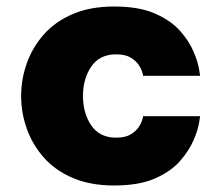

<svg xmlns="http://www.w3.org/2000/svg" viewBox="-20 -560 680 590"><path d="M331 10Q258 10 204 -13Q150 -36 115 -75.5Q80 -115 62.5 -164Q45 -213 45 -265Q45 -317 62.5 -366Q80 -415 115 -454.5Q150 -494 204 -517Q258 -540 331 -540Q407 -540 456 -518.5Q505 -497 533 -465.5Q561 -434 574.5 -402Q588 -370 591.5 -348.5Q595 -327 595 -327H420Q420 -327 417.5 -337Q415 -347 406.5 -360Q398 -373 381.5 -383Q365 -393 337 -393Q286 -393 260.5 -355.5Q235 -318 235 -265Q235 -212 260.5 -174.5Q286 -137 337 -137Q365 -137 381.5 -147Q398 -157 406.5 -170Q415 -183 417.5 -193Q420 -203 420 -203H595Q595 -203 591.5 -181.5Q588 -160 574.5 -128.5Q561 -97 533 -65Q505 -33 456 -11.5Q407 10 331 10Z"/></svg>

Font: Be Vietnam Pro Black
Style: Regular
Weight: 900
Designer: Lam Bao, Tony Le, Vietanh Nguyen
Foundry: Yellow Type Foundry
Version: Version 1.002; ttfautohint (v1.8.3)